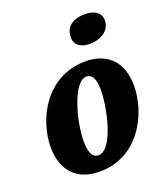

<svg xmlns="http://www.w3.org/2000/svg" viewBox="-142 -874 856 983"><g transform="rotate(-20 285.5 -382.0)"><path d="M409 -622C466 -622 521 -652 521 -710C521 -757 479 -774 434 -774C380 -774 327 -752 327 -685C327 -641 364 -622 409 -622ZM232 10C449 10 547 -197 547 -344C547 -487 461 -546 356 -546C141 -546 38 -346 38 -193C38 -57 117 10 232 10ZM255 -71C225 -71 207 -99 207 -163C207 -274 262 -471 333 -471C362 -471 380 -445 380 -383C380 -285 334 -71 255 -71Z"/></g></svg>

Font: Noto Serif Condensed Black
Style: Italic
Weight: 900
Width: 3
Italic angle: -12°
Designer: Monotype Design Team
Foundry: Monotype Imaging Inc.
Version: Version 2.013